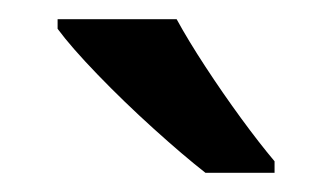

<svg xmlns="http://www.w3.org/2000/svg" viewBox="-20 -786 346 200"><path d="M164 -766Q176 -744 194 -716.5Q212 -689 231 -663Q250 -637 266 -618V-606H194Q171 -624 140 -652Q109 -680 81.5 -708.5Q54 -737 40 -756V-766Z"/></svg>

Font: Noto Sans Khmer UI Medium
Style: Regular
Weight: 500
Designer: Danh Hong and the Monotype Design Team
Foundry: Monotype Imaging Inc.
Version: Version 2.002; ttfautohint (v1.8.4.7-5d5b)